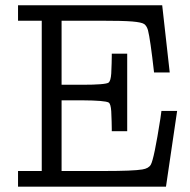

<svg xmlns="http://www.w3.org/2000/svg" viewBox="-20 -703 715 723"><path d="M47.9 0V-59.1H137.2V-625H47.9V-683.1H590.8L619.1 -430.2H560.1Q545.9 -556.2 537.1 -589.8Q532.2 -606 522.7 -612.5Q513.2 -619.1 478 -622.1Q442.9 -625 359.9 -625H211.9V-383.8H289.1Q377.9 -383.8 389.2 -392.1Q397 -398.9 398.9 -425.8Q400.9 -469.7 400.9 -491.2V-501H459V-209H400.9V-217.8Q400.9 -239.7 398.9 -284.2Q397 -312 389.2 -316.9Q375 -324.7 290 -325.2H211.9V-59.1H372.1Q481.9 -59.1 516.1 -64.9Q540 -68.8 547.9 -83Q560.1 -104 584 -256.8Q585 -268.1 587.9 -285.2H647L605 0Z"/></svg>

Font: CMU Concrete
Style: Roman
Weight: 500
Version: Version 0.7.0